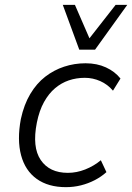

<svg xmlns="http://www.w3.org/2000/svg" viewBox="-20 -764 545 792"><path d="M252 8Q179 8 131.5 -26Q84 -60 67 -123.5Q50 -187 66 -273Q79 -333 105 -376.5Q131 -420 166.5 -447.5Q202 -475 244.5 -489Q287 -503 333 -503Q380 -503 417 -486Q454 -469 477 -440L446 -390Q424 -416 393.5 -429.5Q363 -443 330 -443Q295 -443 264 -432.5Q233 -422 207 -400Q181 -378 161.5 -343Q142 -308 132 -258Q112 -157 148 -104Q184 -51 260 -51Q296 -51 331.5 -65Q367 -79 396 -103L419 -54Q398 -35 371 -21Q344 -7 314 0.5Q284 8 252 8ZM307 -559 239 -744H289L349 -606L457 -744H505L372 -559Z"/></svg>

Font: Nunito Sans 7pt SemiCondensed Light
Style: Italic
Weight: 300
Width: 4
Italic angle: -9°
Designer: Vernon Adams
Foundry: Vernon Adams
Version: Version 3.101;gftools[0.9.27]